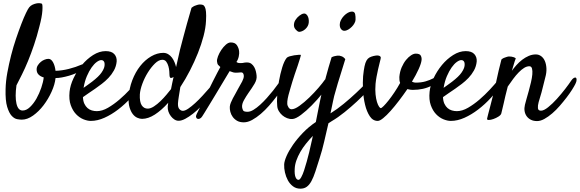

<svg xmlns="http://www.w3.org/2000/svg" viewBox="-20 -726 3594 1190"><path d="M223.6 -559.6Q209 -501 190.9 -447.8Q172.9 -394.5 153.8 -348.1Q134.8 -301.8 115.7 -263.7Q96.7 -225.6 82 -197.3Q72.3 -127 82 -84Q91.8 -41 120.1 -41Q143.6 -41 166 -62.5Q188.5 -84 206.1 -115.2Q223.6 -146.5 235.8 -182.1Q248 -217.8 251 -246.1Q232.4 -251 219.7 -263.2Q207 -275.4 207 -295.9Q207 -309.6 214.8 -321.8Q222.7 -334 233.4 -342.8Q244.1 -351.6 256.8 -356.4Q269.5 -361.3 280.3 -361.3Q296.9 -361.3 308.6 -340.3Q320.3 -319.3 324.2 -287.1Q363.3 -288.1 406.2 -298.8Q449.2 -309.6 487.3 -326.2Q498 -331.1 504.9 -329.1Q511.7 -327.1 514.2 -321.3Q516.6 -315.4 513.7 -308.1Q510.7 -300.8 502 -296.9Q479.5 -284.2 455.6 -273.9Q431.6 -263.7 408.2 -256.8Q384.8 -250 363.3 -246.1Q341.8 -242.2 324.2 -242.2Q320.3 -203.1 299.8 -157.7Q279.3 -112.3 250 -73.7Q220.7 -35.2 185.1 -9.8Q149.4 15.6 115.2 15.6Q104.5 15.6 86.9 12.7Q69.3 9.8 52.7 -7.8Q36.1 -25.4 24.4 -64Q12.7 -102.5 14.6 -173.8Q15.6 -221.7 25.4 -275.4Q35.2 -329.1 48.8 -382.8Q62.5 -436.5 79.6 -486.8Q96.7 -537.1 112.3 -577.6Q127.9 -618.2 141.1 -645.5Q154.3 -672.9 161.1 -680.7Q169.9 -691.4 181.6 -696.8Q193.4 -702.1 204.6 -704.6Q215.8 -707 225.6 -706.1Q235.4 -705.1 239.3 -703.1Q245.1 -699.2 242.7 -660.2Q240.2 -621.1 223.6 -559.6Z M857.4 -203.1Q828.1 -160.2 791 -119.6Q753.9 -79.1 712.4 -47.4Q670.9 -15.6 627.4 3.9Q584 23.4 543 23.4Q521.5 23.4 496.6 13.2Q471.7 2.9 451.2 -18.6Q430.7 -40 418.5 -74.2Q406.2 -108.4 411.1 -157.2Q415 -197.3 436 -241.7Q457 -286.1 487.8 -323.2Q518.6 -360.4 557.1 -384.8Q595.7 -409.2 634.8 -409.2Q671.9 -409.2 688.5 -390.6Q705.1 -372.1 703.1 -344.7Q700.2 -314.5 686 -289.1Q671.9 -263.7 652.3 -243.2Q632.8 -222.7 610.8 -206.1Q588.9 -189.5 569.3 -175.8Q547.9 -161.1 528.3 -147.9Q508.8 -134.8 494.1 -124Q495.1 -99.6 502.9 -83Q510.7 -66.4 522.5 -56.2Q534.2 -45.9 549.3 -41.5Q564.5 -37.1 580.1 -37.1Q613.3 -37.1 649.4 -58.1Q685.5 -79.1 720.2 -108.9Q754.9 -138.7 784.7 -170.9Q814.5 -203.1 834 -226.6Q840.8 -234.4 848.1 -235.8Q855.5 -237.3 859.9 -233.9Q864.3 -230.5 864.3 -222.2Q864.3 -213.9 857.4 -203.1ZM607.4 -353.5Q595.7 -353.5 579.6 -341.8Q563.5 -330.1 547.9 -308.1Q532.2 -286.1 518.6 -254.4Q504.9 -222.7 498 -181.6Q509.8 -190.4 523.4 -199.7Q537.1 -209 550.8 -219.7Q592.8 -252 609.4 -276.4Q626 -300.8 627.9 -318.4Q629.9 -336.9 624 -345.2Q618.2 -353.5 607.4 -353.5Z M1097.7 -186.5Q1092.8 -156.2 1088.4 -128.9Q1084 -101.6 1083 -85Q1082 -60.5 1091.8 -49.8Q1101.6 -39.1 1113.3 -39.1Q1127 -39.1 1147 -52.7Q1167 -66.4 1189.5 -86.9Q1211.9 -107.4 1234.4 -131.8Q1256.8 -156.2 1275.9 -178.2Q1294.9 -200.2 1308.1 -216.8Q1321.3 -233.4 1326.2 -238.3Q1332 -244.1 1338.4 -245.1Q1344.7 -246.1 1348.6 -243.2Q1352.5 -240.2 1352.5 -232.4Q1352.5 -224.6 1344.7 -212.9Q1333 -194.3 1314.5 -169.4Q1295.9 -144.5 1273.4 -118.2Q1251 -91.8 1226.1 -66.4Q1201.2 -41 1176.3 -21.5Q1151.4 -2 1128.4 10.3Q1105.5 22.5 1086.9 22.5Q1073.2 22.5 1061 14.6Q1048.8 6.8 1039.1 -5.9Q1029.3 -18.6 1023.9 -34.2Q1018.6 -49.8 1019.5 -65.4Q1020.5 -72.3 1022.5 -88.9Q981.4 -43 939.9 -16.1Q898.4 10.7 860.4 10.7Q846.7 10.7 831.1 3.9Q815.4 -2.9 803.2 -18.6Q791 -34.2 783.2 -59.6Q775.4 -85 777.3 -121.1Q780.3 -177.7 799.8 -228.5Q819.3 -279.3 849.1 -316.9Q878.9 -354.5 916.5 -376.5Q954.1 -398.4 992.2 -398.4Q1008.8 -398.4 1022.5 -390.1Q1036.1 -381.8 1045.9 -368.7Q1055.7 -355.5 1062 -339.8Q1068.4 -324.2 1071.3 -310.5Q1078.1 -338.9 1084 -366.2Q1089.8 -393.6 1095.7 -418Q1105.5 -454.1 1116.2 -496.1Q1126 -532.2 1138.7 -579.1Q1151.4 -626 1167 -677.7Q1176.8 -685.5 1185.5 -689.5Q1194.3 -693.4 1202.1 -695.3Q1210.9 -698.2 1218.8 -698.2Q1228.5 -698.2 1236.3 -695.8Q1244.1 -693.4 1249.5 -683.1Q1254.9 -672.9 1256.8 -652.3Q1258.8 -631.8 1256.8 -596.7Q1254.9 -553.7 1241.7 -502.9Q1228.5 -452.1 1207 -397.9Q1185.5 -343.8 1157.7 -289.6Q1129.9 -235.4 1097.7 -186.5ZM1040 -173.8Q1043.9 -192.4 1047.4 -210.9Q1050.8 -229.5 1055.7 -249Q1053.7 -248 1052.2 -247.1Q1050.8 -246.1 1048.8 -245.1Q1038.1 -240.2 1034.2 -245.6Q1030.3 -251 1030.3 -262.7Q1030.3 -268.6 1029.3 -283.7Q1028.3 -298.8 1023.9 -314.9Q1019.5 -331.1 1010.7 -343.3Q1002 -355.5 986.3 -355.5Q963.9 -355.5 940.4 -332.5Q917 -309.6 896.5 -276.9Q876 -244.1 862.3 -207Q848.6 -169.9 846.7 -140.6Q844.7 -93.8 858.4 -73.2Q872.1 -52.7 895.5 -52.7Q913.1 -52.7 934.1 -66.4Q955.1 -80.1 975.1 -99.6Q995.1 -119.1 1012.2 -139.6Q1029.3 -160.2 1040 -173.8Z M1233.4 -4.9Q1226.6 5.9 1218.3 9.3Q1210 12.7 1203.6 10.3Q1197.3 7.8 1195.3 0Q1193.4 -7.8 1199.2 -19.5Q1202.1 -25.4 1212.4 -45.9Q1222.7 -66.4 1236.8 -95.2Q1251 -124 1267.6 -157.7Q1284.2 -191.4 1299.3 -221.7Q1314.5 -252 1327.1 -275.9Q1339.8 -299.8 1345.7 -310.5Q1335 -320.3 1331.1 -324.7Q1327.1 -329.1 1325.2 -343.8Q1323.2 -356.4 1331.1 -377Q1338.9 -397.5 1351.6 -416.5Q1364.3 -435.5 1379.9 -449.2Q1395.5 -462.9 1410.2 -462.9Q1437.5 -462.9 1448.7 -445.3Q1460 -427.7 1461.9 -409.2Q1463.9 -396.5 1460 -377Q1456.1 -357.4 1445.3 -341.8Q1448.2 -339.8 1453.1 -337.4Q1458 -335 1468.8 -335Q1484.4 -335 1490.7 -336.9Q1497.1 -338.9 1510.7 -338.9Q1527.3 -338.9 1538.1 -330.6Q1548.8 -322.3 1555.7 -310.1Q1562.5 -297.9 1565.9 -283.7Q1569.3 -269.5 1570.3 -257.8Q1573.2 -233.4 1557.6 -207Q1542 -180.7 1519.5 -149.4Q1505.9 -129.9 1492.2 -105.5Q1478.5 -81.1 1480.5 -61.5Q1482.4 -48.8 1487.3 -41Q1492.2 -33.2 1514.6 -33.2Q1531.2 -33.2 1551.3 -45.4Q1571.3 -57.6 1592.3 -76.7Q1613.3 -95.7 1633.8 -118.7Q1654.3 -141.6 1671.9 -163.6Q1689.5 -185.5 1701.7 -203.1Q1713.9 -220.7 1719.7 -228.5Q1724.6 -236.3 1732.4 -239.3Q1740.2 -242.2 1746.1 -239.3Q1752 -236.3 1753.4 -227.5Q1754.9 -218.8 1746.1 -204.1Q1740.2 -194.3 1726.1 -172.9Q1711.9 -151.4 1691.9 -125Q1671.9 -98.6 1647.5 -70.8Q1623 -43 1596.2 -20Q1569.3 2.9 1542.5 17.6Q1515.6 32.2 1491.2 32.2Q1465.8 32.2 1449.2 22.5Q1432.6 12.7 1422.4 -1.5Q1412.1 -15.6 1407.7 -32.7Q1403.3 -49.8 1404.3 -64.5Q1405.3 -76.2 1410.6 -89.4Q1416 -102.5 1423.3 -116.7Q1430.7 -130.9 1439 -145Q1447.3 -159.2 1454.1 -172.9Q1470.7 -201.2 1481 -221.2Q1491.2 -241.2 1491.2 -254.9Q1491.2 -263.7 1487.3 -270.5Q1483.4 -277.3 1474.6 -277.3Q1468.8 -277.3 1466.3 -276.9Q1463.9 -276.4 1461.4 -276.4Q1459 -276.4 1454.6 -275.9Q1450.2 -275.4 1441.4 -275.4Q1428.7 -275.4 1419.9 -279.3Q1411.1 -283.2 1403.3 -285.2Q1399.4 -278.3 1385.7 -255.9Q1372.1 -233.4 1354 -203.1Q1335.9 -172.9 1315.9 -139.6Q1295.9 -106.4 1278.3 -77.6Q1260.7 -48.8 1248.5 -28.8Q1236.3 -8.8 1233.4 -4.9Z M1891.6 -575.2Q1888.7 -564.5 1880.4 -554.2Q1872.1 -543.9 1861.8 -537.6Q1851.6 -531.2 1840.8 -529.3Q1830.1 -527.3 1823.2 -533.2Q1802.7 -548.8 1801.8 -566.9Q1800.8 -585 1810.5 -601.1Q1820.3 -617.2 1835 -628.4Q1849.6 -639.6 1860.4 -641.6Q1871.1 -643.6 1878.4 -637.2Q1885.7 -630.9 1889.6 -620.6Q1893.6 -610.4 1894 -597.7Q1894.5 -585 1891.6 -575.2ZM1756.8 -367.2Q1761.7 -373 1775.4 -377Q1789.1 -380.9 1803.7 -383.3Q1818.4 -385.7 1830.6 -386.2Q1842.8 -386.7 1844.7 -385.7Q1845.7 -384.8 1839.8 -365.2Q1834 -345.7 1825.2 -319.3Q1816.4 -293 1806.6 -265.1Q1796.9 -237.3 1792 -219.7Q1787.1 -202.1 1780.3 -180.2Q1773.4 -158.2 1768.1 -137.2Q1762.7 -116.2 1760.7 -97.7Q1758.8 -79.1 1763.7 -69.3Q1768.6 -57.6 1774.4 -53.2Q1780.3 -48.8 1787.1 -48.8Q1806.6 -48.8 1836.4 -70.3Q1866.2 -91.8 1897 -121.6Q1927.7 -151.4 1954.1 -182.1Q1980.5 -212.9 1993.2 -231.4Q2001 -241.2 2009.3 -244.1Q2017.6 -247.1 2022.9 -243.2Q2028.3 -239.3 2028.8 -230.5Q2029.3 -221.7 2022.5 -210Q2006.8 -182.6 1976.6 -145Q1946.3 -107.4 1912.1 -72.8Q1877.9 -38.1 1845.2 -13.7Q1812.5 10.7 1792 11.7Q1775.4 12.7 1759.3 6.3Q1743.2 0 1730 -11.2Q1716.8 -22.5 1708 -37.6Q1699.2 -52.7 1698.2 -69.3Q1695.3 -93.8 1698.2 -136.2Q1701.2 -178.7 1709 -223.1Q1716.8 -267.6 1729 -307.6Q1741.2 -347.7 1756.8 -367.2Z M2183.6 -603.5Q2183.6 -594.7 2177.2 -582.5Q2170.9 -570.3 2160.6 -560.1Q2150.4 -549.8 2138.2 -542.5Q2126 -535.2 2113.3 -535.2Q2102.5 -535.2 2093.8 -545.9Q2085 -556.6 2085.9 -575.2Q2085.9 -587.9 2093.3 -602.1Q2100.6 -616.2 2111.8 -627.9Q2123 -639.6 2136.2 -647Q2149.4 -654.3 2161.1 -654.3Q2177.7 -654.3 2181.2 -638.7Q2184.6 -623 2183.6 -603.5ZM1841.8 443.4Q1815.4 443.4 1795.9 428.7Q1776.4 414.1 1764.2 391.6Q1752 369.1 1746.1 342.8Q1740.2 316.4 1741.2 293Q1742.2 272.5 1756.3 240.2Q1770.5 208 1795.9 171.4Q1821.3 134.8 1857.4 97.2Q1893.6 59.6 1937.5 30.3Q1943.4 0 1949.7 -31.7Q1956.1 -63.5 1961.9 -93.3Q1967.8 -123 1974.1 -149.9Q1980.5 -176.8 1986.3 -197.3Q1993.2 -223.6 2001 -252.9Q2007.8 -278.3 2016.6 -309.1Q2025.4 -339.8 2035.2 -371.1Q2044.9 -376 2053.7 -377.9Q2062.5 -379.9 2069.3 -380.9Q2077.1 -381.8 2084 -380.9Q2090.8 -379.9 2097.7 -377Q2110.4 -372.1 2120.1 -359.4Q2103.5 -306.6 2092.3 -269.5Q2081.1 -232.4 2073.2 -208Q2064.5 -179.7 2059.6 -160.2Q2050.8 -132.8 2043.9 -98.1Q2037.1 -63.5 2028.3 -23.4Q2069.3 -48.8 2110.8 -83Q2152.3 -117.2 2187 -149.9Q2221.7 -182.6 2245.6 -207.5Q2269.5 -232.4 2275.4 -239.3Q2282.2 -247.1 2289.1 -247.6Q2295.9 -248 2300.3 -243.2Q2304.7 -238.3 2304.2 -229Q2303.7 -219.7 2294.9 -208Q2281.2 -188.5 2253.9 -158.7Q2226.6 -128.9 2191.4 -96.2Q2156.2 -63.5 2115.7 -30.8Q2075.2 2 2035.2 25.4Q2026.4 30.3 2015.6 38.1Q2002 95.7 1989.3 151.4Q1976.6 207 1960.9 254.9Q1946.3 301.8 1934.6 337.4Q1922.9 373 1910.2 396.5Q1897.5 419.9 1881.3 431.6Q1865.2 443.4 1841.8 443.4ZM1806.6 320.3Q1804.7 354.5 1811.5 371.6Q1818.4 388.7 1830.1 388.7Q1837.9 388.7 1847.2 372.1Q1856.4 355.5 1864.7 330.1Q1873 304.7 1881.3 274.9Q1889.6 245.1 1896 218.8Q1902.3 192.4 1906.2 173.8Q1910.2 155.3 1911.1 152.3Q1913.1 144.5 1915 135.7Q1917 127 1918.9 116.2Q1896.5 139.6 1876.5 164.6Q1856.4 189.5 1841.3 215.8Q1826.2 242.2 1816.9 268.6Q1807.6 294.9 1806.6 320.3Z M2504.9 -173.8Q2479.5 -136.7 2452.6 -101.6Q2425.8 -66.4 2400.9 -38.6Q2376 -10.7 2355 6.3Q2334 23.4 2321.3 23.4Q2291 23.4 2272 -5.4Q2252.9 -34.2 2242.7 -76.7Q2232.4 -119.1 2230 -167.5Q2227.5 -215.8 2230.5 -253.9Q2234.4 -292 2239.3 -314.9Q2244.1 -337.9 2251.5 -350.6Q2258.8 -363.3 2269 -369.1Q2279.3 -375 2294.9 -378.9Q2301.8 -380.9 2310.5 -381.8Q2319.3 -382.8 2326.7 -381.3Q2334 -379.9 2337.9 -375Q2341.8 -370.1 2338.9 -360.4Q2336.9 -351.6 2332.5 -334.5Q2328.1 -317.4 2323.2 -295.9Q2318.4 -274.4 2314 -251Q2309.6 -227.5 2307.6 -206.1Q2304.7 -168.9 2307.6 -141.1Q2310.5 -113.3 2316.4 -94.2Q2322.3 -75.2 2329.1 -65.4Q2335.9 -55.7 2339.8 -55.7Q2344.7 -55.7 2357.9 -68.8Q2371.1 -82 2388.2 -103.5Q2405.3 -125 2424.3 -153.3Q2443.4 -181.6 2460 -211.9Q2454.1 -227.5 2455.1 -249Q2458 -282.2 2469.7 -309.1Q2481.4 -335.9 2496.6 -354.5Q2511.7 -373 2527.8 -383.3Q2543.9 -393.6 2556.6 -393.6Q2582 -393.6 2588.4 -380.4Q2594.7 -367.2 2592.8 -353.5Q2590.8 -333 2574.7 -297.4Q2558.6 -261.7 2533.2 -219.7Q2538.1 -217.8 2543.9 -215.8Q2549.8 -213.9 2557.6 -213.9Q2590.8 -213.9 2617.7 -221.7Q2644.5 -229.5 2664.6 -240.2Q2684.6 -251 2698.7 -263.2Q2712.9 -275.4 2721.7 -283.2Q2727.5 -289.1 2733.4 -289.1Q2739.3 -289.1 2743.2 -286.1Q2747.1 -283.2 2747.1 -277.3Q2747.1 -271.5 2741.2 -264.6Q2706.1 -221.7 2655.8 -195.3Q2605.5 -168.9 2538.1 -168.9Q2532.2 -168.9 2523.4 -169.9Q2514.6 -170.9 2504.9 -173.8Z M3088.9 -203.1Q3059.6 -160.2 3022.5 -119.6Q2985.4 -79.1 2943.8 -47.4Q2902.3 -15.6 2858.9 3.9Q2815.4 23.4 2774.4 23.4Q2752.9 23.4 2728 13.2Q2703.1 2.9 2682.6 -18.6Q2662.1 -40 2649.9 -74.2Q2637.7 -108.4 2642.6 -157.2Q2646.5 -197.3 2667.5 -241.7Q2688.5 -286.1 2719.2 -323.2Q2750 -360.4 2788.6 -384.8Q2827.1 -409.2 2866.2 -409.2Q2903.3 -409.2 2919.9 -390.6Q2936.5 -372.1 2934.6 -344.7Q2931.6 -314.5 2917.5 -289.1Q2903.3 -263.7 2883.8 -243.2Q2864.3 -222.7 2842.3 -206.1Q2820.3 -189.5 2800.8 -175.8Q2779.3 -161.1 2759.8 -147.9Q2740.2 -134.8 2725.6 -124Q2726.6 -99.6 2734.4 -83Q2742.2 -66.4 2753.9 -56.2Q2765.6 -45.9 2780.8 -41.5Q2795.9 -37.1 2811.5 -37.1Q2844.7 -37.1 2880.9 -58.1Q2917 -79.1 2951.7 -108.9Q2986.3 -138.7 3016.1 -170.9Q3045.9 -203.1 3065.4 -226.6Q3072.3 -234.4 3079.6 -235.8Q3086.9 -237.3 3091.3 -233.9Q3095.7 -230.5 3095.7 -222.2Q3095.7 -213.9 3088.9 -203.1ZM2838.9 -353.5Q2827.1 -353.5 2811 -341.8Q2794.9 -330.1 2779.3 -308.1Q2763.7 -286.1 2750 -254.4Q2736.3 -222.7 2729.5 -181.6Q2741.2 -190.4 2754.9 -199.7Q2768.6 -209 2782.2 -219.7Q2824.2 -252 2840.8 -276.4Q2857.4 -300.8 2859.4 -318.4Q2861.3 -336.9 2855.5 -345.2Q2849.6 -353.5 2838.9 -353.5Z M3308.6 24.4Q3286.1 24.4 3270 16.1Q3253.9 7.8 3244.1 -5.9Q3234.4 -19.5 3231.4 -37.6Q3228.5 -55.7 3233.4 -76.2Q3236.3 -89.8 3243.2 -112.8Q3250 -135.7 3257.3 -162.6Q3264.6 -189.5 3271 -216.3Q3277.3 -243.2 3279.3 -265.1Q3281.2 -287.1 3277.3 -301.3Q3273.4 -315.4 3260.7 -315.4Q3245.1 -315.4 3228.5 -305.2Q3211.9 -294.9 3194.8 -277.3Q3177.7 -259.8 3160.6 -236.8Q3143.6 -213.9 3127 -189.5Q3118.2 -156.2 3112.3 -131.3Q3106.4 -106.4 3102.1 -86.4Q3097.7 -66.4 3093.8 -51.3Q3089.8 -36.1 3086.9 -22.5Q3084 -12.7 3069.3 -3.4Q3054.7 5.9 3038.1 11.7Q3021.5 17.6 3009.3 17.6Q2997.1 17.6 2999 8.8Q3000 2.9 3005.4 -17.6Q3010.7 -38.1 3018.1 -65.9Q3025.4 -93.8 3033.2 -125Q3041 -156.2 3047.9 -184.6Q3052.7 -207 3058.6 -234.4Q3063.5 -257.8 3070.8 -289.1Q3078.1 -320.3 3087.9 -357.4Q3094.7 -363.3 3102.1 -366.7Q3109.4 -370.1 3117.2 -372.1Q3125 -375 3133.8 -376Q3141.6 -376 3149.4 -375Q3156.2 -374 3163.6 -371.6Q3170.9 -369.1 3176.8 -364.3Q3173.8 -357.4 3169.9 -345.2Q3166 -333 3162.1 -319.3Q3158.2 -303.7 3152.3 -287.1Q3165 -304.7 3181.2 -322.8Q3197.3 -340.8 3216.3 -355.5Q3235.4 -370.1 3256.8 -379.4Q3278.3 -388.7 3300.8 -388.7Q3319.3 -388.7 3334 -377.9Q3348.6 -367.2 3356.9 -348.1Q3365.2 -329.1 3366.7 -302.7Q3368.2 -276.4 3359.4 -245.1L3348.6 -202.1Q3343.8 -181.6 3336.4 -153.8Q3329.1 -126 3318.4 -92.8Q3312.5 -71.3 3314 -55.7Q3315.4 -40 3333 -40Q3350.6 -40 3377.4 -61.5Q3404.3 -83 3431.6 -113.3Q3459 -143.6 3483.4 -175.3Q3507.8 -207 3520.5 -226.6Q3529.3 -239.3 3537.1 -243.2Q3544.9 -247.1 3549.3 -244.1Q3553.7 -241.2 3553.7 -231Q3553.7 -220.7 3545.9 -205.1Q3539.1 -191.4 3524.9 -168.9Q3510.7 -146.5 3491.2 -121.1Q3471.7 -95.7 3449.2 -69.8Q3426.8 -43.9 3402.3 -22.9Q3377.9 -2 3354 11.2Q3330.1 24.4 3308.6 24.4Z"/></svg>

Font: Satisfy
Style: Regular
Weight: 400
Designer: Font Diner, Inc
Foundry: Font Diner, Inc
Version: Version 1.001